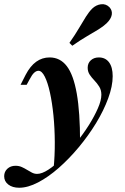

<svg xmlns="http://www.w3.org/2000/svg" viewBox="-86 -703 596 916"><path d="M5.6 192.7Q-26.6 192.7 -46.4 177.4Q-66.1 162.1 -66.1 137.9Q-66.1 116.1 -50.8 102Q-35.5 87.9 -12.1 87.9Q4.8 87.9 18.1 94Q31.5 100 43.1 107.3Q54.8 114.5 66.5 120.6Q78.2 126.6 91.1 126.6Q113.7 126.6 144.8 106.5Q175.8 86.3 210.1 52.4Q244.4 18.5 277.8 -22.6Q311.3 -63.7 337.9 -106Q364.5 -148.4 381 -186.3Q397.6 -224.2 397.6 -250.8Q397.6 -273.4 387.5 -289.5Q377.4 -305.6 364.5 -319Q351.6 -332.3 341.9 -346.8Q332.3 -361.3 332.3 -379.8Q332.3 -401.6 347.2 -415.3Q362.1 -429 385.5 -429Q416.9 -429 434.3 -405.6Q451.6 -382.3 451.6 -339.5Q451.6 -291.9 430.2 -233.9Q408.9 -175.8 372.6 -116.1Q336.3 -56.5 290.3 -1.2Q244.4 54 194.4 98Q144.4 141.9 95.6 167.3Q46.8 192.7 5.6 192.7ZM169.4 104Q175.8 41.1 175.4 -25.4Q175 -91.9 169 -152.4Q162.9 -212.9 152.4 -260.9Q141.9 -308.9 127.8 -337.1Q113.7 -365.3 97.6 -365.3Q87.1 -365.3 77 -356Q66.9 -346.8 55.6 -325L41.1 -298.4H12.1L36.3 -346Q58.1 -387.9 86.7 -408.5Q115.3 -429 150.8 -429Q200.8 -429 232.7 -387.5Q264.5 -346 280.2 -256.9Q296 -167.7 296 -25Q278.2 -3.2 259.3 18.5Q240.3 40.3 218.5 61.3Q196.8 82.3 169.4 104ZM258.9 -484.7 245.2 -498.4Q273.4 -538.7 291.5 -569.8Q309.7 -600.8 324.2 -623.8Q338.7 -646.8 354 -662.1Q372.6 -679.8 396 -682.7Q419.4 -685.5 436.3 -668.5Q450.8 -652.4 447.2 -632.3Q443.5 -612.1 422.6 -591.9Q406.5 -576.6 383.5 -562.5Q360.5 -548.4 329.8 -530.6Q299.2 -512.9 258.9 -484.7Z"/></svg>

Font: Playfair 5pt SemiExpanded Light ExtraBold
Style: Italic
Weight: 800
Italic angle: -15.6°
Version: Version 2.001;gftools[0.9.30]